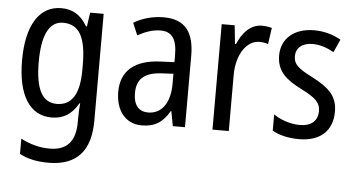

<svg xmlns="http://www.w3.org/2000/svg" viewBox="-53 -641 1792 974"><g transform="rotate(5 843.0 -153.5)"><path d="M222 -547C112 -547 46 -448 46 -266C46 -87 110 10 220 10C280 10 323 -17 355 -74H359C356 -48 355 -15 355 5V22C355 123 309 168 224 168C173 168 124 155 77 130V208C119 230 166 240 224 240C372 240 438 157 438 7V-537H369L359 -466H354C322 -522 279 -547 222 -547ZM237 -474C319 -474 355 -412 355 -269V-245C355 -121 317 -61 240 -61C167 -61 131 -126 131 -265C131 -401 166 -474 237 -474Z M744 -546C687 -546 634 -531 591 -505L617 -443C657 -465 695 -478 733 -478C790 -478 817 -443 817 -359V-324L747 -321C615 -316 546 -256 546 -150C546 -58 593 10 680 10C747 10 787 -18 820 -75H823L837 0H899V-363C899 -483 853 -546 744 -546ZM760 -262 817 -265V-213C817 -113 772 -58 706 -58C660 -58 631 -87 631 -151C631 -220 668 -258 760 -262Z M1243 -547C1187 -547 1146 -504 1120 -443H1115L1105 -537H1039V0H1122V-282C1121 -388 1172 -464 1237 -464C1253 -464 1269 -462 1282 -457L1294 -540C1277 -545 1259 -547 1243 -547Z M1650 -145C1650 -228 1601 -266 1524 -307C1449 -345 1423 -365 1423 -408C1423 -450 1455 -477 1508 -477C1546 -477 1583 -464 1616 -445L1646 -511C1605 -534 1560 -547 1509 -547C1410 -547 1343 -492 1343 -405C1343 -321 1394 -283 1472 -243C1545 -207 1569 -182 1569 -141C1569 -92 1538 -62 1478 -62C1428 -62 1377 -81 1344 -104V-21C1377 -3 1422 10 1480 10C1586 10 1650 -45 1650 -145Z"/></g></svg>

Font: Noto Sans Kannada Condensed
Style: Regular
Weight: 400
Width: 3
Designer: Jelle Bosma - Monotype Design Team
Foundry: Monotype Imaging Inc.
Version: Version 2.005